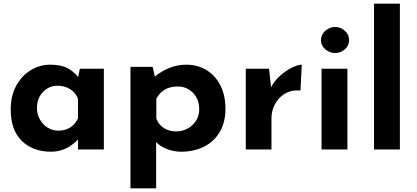

<svg xmlns="http://www.w3.org/2000/svg" viewBox="-20 -809 2256 1039"><path d="M542 -437V0H402V-54Q339 12 256 12Q159 12 98.5 -46Q38 -104 38 -218Q38 -290 67.5 -344.5Q97 -399 146 -429Q195 -459 251 -459Q309 -459 343 -441.5Q377 -424 403 -392L412 -437ZM402 -168V-275Q390 -307 360.5 -326Q331 -345 291 -345Q245 -345 212.5 -311Q180 -277 180 -225Q180 -191 196 -162.5Q212 -134 238.5 -118Q265 -102 296 -102Q369 -102 402 -168Z M1200 -220Q1200 -148 1169.5 -95.5Q1139 -43 1084.5 -15.5Q1030 12 960 12Q922 12 885.5 -1.5Q849 -15 825 -40V210H686V-447H806L818 -395Q898 -459 988 -459Q1049 -459 1097 -430Q1145 -401 1172.5 -347Q1200 -293 1200 -220ZM1058 -218Q1058 -272 1024.5 -306.5Q991 -341 942 -341Q901 -341 872.5 -324.5Q844 -308 826 -275V-168Q837 -136 865.5 -117Q894 -98 932 -98Q984 -98 1021 -132Q1058 -166 1058 -218Z M1613 -459 1606 -319Q1600 -320 1589 -320Q1547 -320 1515 -298Q1483 -276 1466 -241.5Q1449 -207 1449 -171V0H1310V-437H1436L1447 -337Q1465 -372 1496.5 -400Q1528 -428 1561 -443.5Q1594 -459 1613 -459Z M1860 -437V0H1720V-437ZM1794 -663Q1823 -663 1846 -642.5Q1869 -622 1869 -592Q1869 -562 1846 -542Q1823 -522 1794 -522Q1764 -522 1740.5 -542Q1717 -562 1717 -592Q1717 -622 1740.5 -642.5Q1764 -663 1794 -663Z M2144 -789V0H2004V-789Z"/></svg>

Font: Josefin Sans
Style: Bold
Weight: 700
Designer: Santiago Orozco
Foundry: Typemade
Version: Version 2.000